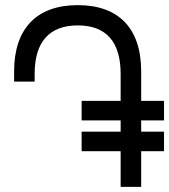

<svg xmlns="http://www.w3.org/2000/svg" viewBox="-20 -728 660 748"><path d="M283 -708C124 -708 35 -618 35 -450V-410H115V-440C115 -567 174 -629 283 -629C392 -629 450 -567 450 -440V-335H298V-259H450V-215H298V-139H450V0H530V-139H619V-215H530V-259H619V-335H530V-450C530 -618 442 -708 283 -708Z"/></svg>

Font: Fixel Text Regular
Style: Regular
Weight: 400
Width: 4
Designer: AlfaBravo + MacPaw
Foundry: Kyrylo Tkachov, Marchela Mozhyna, Serhii Makarenko, Maria Weinstein, Zakhar Kryvoshyya
Version: Version 1.211